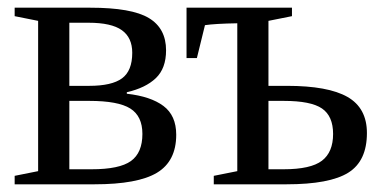

<svg xmlns="http://www.w3.org/2000/svg" viewBox="-20 -479 1004 499"><path d="M18.1 0V-22L79.1 -34.2V-424.8L18.1 -437V-459H214.4Q322.3 -459 366.9 -432.1Q411.6 -405.3 411.6 -348.1Q411.6 -301.3 385 -275.9Q358.4 -250.5 309.6 -239.3V-235.4Q371.6 -228.5 404.8 -203.6Q438 -178.7 438 -128.9Q438 -60.1 387.9 -30Q337.9 0 225.6 0ZM218.3 -39.1Q290.5 -39.1 320.3 -60.5Q350.1 -82 350.1 -130.9Q350.1 -177.2 318.6 -197Q287.1 -216.8 211.9 -216.8H160.2V-39.1ZM160.2 -255.9H211.9Q270.5 -255.9 297.1 -275.4Q323.7 -294.9 323.7 -341.8Q323.7 -381.3 296.6 -400.6Q269.5 -419.9 210 -419.9H160.2Z M738.8 -459V-437L677.7 -424.8V-255.9H726.1Q832.5 -255.9 883.1 -227.1Q933.6 -198.2 933.6 -133.3Q933.6 -60.5 885.3 -30.3Q836.9 0 724.6 0H535.6V-22L596.7 -34.2V-418.5Q538.6 -417.5 512.7 -413.6L491.7 -328.1H464.8V-459ZM717.3 -39.1Q787.6 -39.1 816.7 -61.3Q845.7 -83.5 845.7 -130.9Q845.7 -177.2 816.9 -197Q788.1 -216.8 717.3 -216.8H677.7V-39.1Z"/></svg>

Font: Tinos
Style: Regular
Weight: 400
Designer: Steve Matteson
Foundry: Monotype Imaging Inc.
Version: Version 1.23